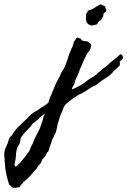

<svg xmlns="http://www.w3.org/2000/svg" viewBox="-275 -487 606 915"><path d="M135.7 -420.9Q140.6 -426.8 141.6 -429.2Q142.6 -431.6 143.6 -435.5Q151.9 -439.5 158.7 -441.4Q167.5 -443.8 172.9 -448.2Q189 -458.5 193.8 -461.4Q197.3 -463.4 200.2 -464.6Q203.1 -465.8 206.1 -466.8Q212.9 -462.9 216.8 -460.9Q220.7 -459 224.6 -457Q225.6 -454.1 226.8 -451.2Q228 -448.2 230 -445.3Q233.9 -439.5 228.5 -430.7Q218.3 -424.3 217.3 -418.9Q216.8 -415 217.8 -411.1L206.1 -391.6Q195.8 -386.2 193.4 -380.9Q190.4 -375 185.5 -370.1Q173.8 -367.2 161.1 -365.2Q143.6 -368.2 136.7 -383.8Q132.8 -397 135.7 -420.9ZM67.4 -60.5Q74.2 -63.5 82 -66.9Q89.8 -70.3 96.7 -74.2Q114.7 -83.5 125.5 -91.3Q136.2 -99.1 146.2 -106.9Q156.2 -114.7 172.9 -123Q176.3 -127.4 180.2 -129.4Q185.1 -131.8 188.5 -136.7Q200.7 -146.5 210.9 -155.5Q221.2 -164.6 234.4 -172.9Q248.5 -188.5 265.6 -200.7Q283.2 -212.9 296.9 -227.5Q305.7 -229.5 309.1 -221.2Q312.5 -212.9 309.6 -207Q307.1 -201.7 303.2 -199.7Q298.3 -197.3 294.9 -192.4Q299.8 -178.7 292.5 -171.9Q285.2 -165 277.3 -158.2Q272 -150.9 266.6 -148.4Q255.4 -131.8 238.8 -121.6Q231 -116.7 222.7 -111.1Q214.4 -105.5 206.1 -99.6Q192.9 -89.8 188.7 -86.4Q184.6 -83 183.1 -82Q181.6 -81.1 177.2 -79.1Q172.9 -77.1 159.2 -70.3Q144.5 -59.6 129.4 -50.3Q114.3 -41 97.7 -34.2Q85 -26.4 72.8 -17.6Q60.5 -8.8 47.9 2Q46.4 3.4 40.5 8.3Q36.1 11.7 34.2 14.6Q27.3 24.4 24.4 35.6Q21.5 46.9 14.6 56.6Q12.7 63.5 10.7 69.8Q8.8 76.2 6.8 82Q4.9 87.9 2.9 94.2Q1 100.6 -1 107.4Q-2.9 118.2 -4.9 127.9Q-6.8 137.7 -10.7 148.4Q-15.6 156.2 -16.6 158.7Q-17.6 161.1 -19.5 166Q-26.9 177.2 -27.8 183.1Q-28.8 189 -30.3 192.4Q-31.2 195.8 -32.5 199Q-33.7 202.1 -35.2 205.6Q-37.6 211.4 -40 219.7Q-41 223.1 -41.7 226.3Q-42.5 229.5 -43.5 231.9Q-44.9 236.8 -50.8 239.3Q-52.7 244.1 -54.7 248.5Q-56.6 252.9 -59.6 257.8Q-64.5 262.7 -69.8 268.1Q-75.2 273.4 -76.2 279.3Q-79.1 291.5 -87.9 298.3Q-96.2 304.7 -98.6 314.5Q-106.4 322.8 -114 331.3Q-121.6 339.8 -128.9 348.6Q-143.6 366.2 -163.1 379.9Q-166 386.7 -171.4 390.6Q-176.8 394.5 -179.7 402.3Q-184.6 405.3 -188 405.8L-196.3 407.2Q-214.4 410.2 -219.2 403.8Q-221.7 400.4 -224.9 397.7Q-228 395 -231.4 392.6Q-239.3 369.1 -245.1 342.3Q-251 315.4 -252 288.1Q-253.9 283.7 -252.9 278.3Q-252.4 273.4 -252.9 267.6Q-253.4 265.6 -253.9 263.9Q-254.4 262.2 -254.9 260.3Q-255.9 256.3 -253.9 253.9Q-256.8 242.2 -251 225.6Q-245.1 209 -239.3 198.2Q-236.3 187.5 -232.4 176.3Q-228.5 165 -219.7 160.2Q-209 140.6 -195.3 125.5Q-181.6 110.4 -166 96.7Q-156.7 87.9 -148.4 79.8Q-140.1 71.8 -132.8 64Q-118.7 48.8 -97.7 40Q-85.9 29.8 -70.8 21Q-55.7 12.2 -43.9 2Q-41.5 -12.2 -36.1 -23.4Q-33.2 -29.3 -30.8 -34.9Q-28.3 -40.5 -26.4 -45.9Q-22.5 -56.2 -17.8 -67.4Q-13.2 -78.6 -7.8 -90.8Q-4.4 -97.2 -1.7 -102.3Q1 -107.4 2.9 -111.3Q5.9 -117.7 11.7 -127Q14.2 -138.2 21 -147.5Q27.8 -156.2 33.2 -168Q42 -188 47.9 -208Q53.2 -227.1 63.5 -249Q64 -254.4 67.9 -259.8Q70.8 -264.2 73.2 -272.5Q75.2 -275.9 75.2 -279.8Q75.2 -283.7 77.1 -287.1Q80.6 -292 83 -295.7Q85.4 -299.3 86.4 -301.8Q88.4 -305.7 92.8 -308.6Q97.7 -306.6 101.6 -305.2Q105.5 -303.7 110.4 -302.7Q112.3 -293.9 122.6 -292Q132.8 -290 142.6 -289.1Q145 -287.1 147.5 -285.4Q149.9 -283.7 151.9 -282.7Q156.2 -280.8 159.2 -275.4Q160.2 -269.5 158.7 -263.2Q157.2 -256.8 155.3 -252.9Q153.3 -247.1 149.4 -242.7Q147.5 -240.7 145.5 -238.3Q143.6 -235.8 141.6 -233.4Q140.1 -231 138.7 -228.3Q137.2 -225.6 135.7 -222.2Q134.3 -218.8 132.8 -216.1Q131.3 -213.4 129.9 -210.9Q125 -201.2 120.6 -191.4Q116.2 -181.6 112.3 -170.9Q110.8 -168.5 108.9 -163.6Q106.9 -158.7 105.5 -156.2Q104 -153.8 103 -148.9Q102.1 -144 100.6 -141.6Q96.7 -131.8 94.2 -126.5Q91.8 -121.1 86.9 -111.3Q82.5 -102.1 81.5 -96.2Q80.1 -88.4 77.1 -82Q75.2 -78.6 71.3 -72.8Q67.9 -67.9 67.4 -60.5ZM-93.8 83Q-101.6 87.4 -106 91.8Q-110.4 96.2 -118.2 100.6Q-128.4 117.2 -141.6 128.9Q-148.4 135.3 -154.5 142.1Q-160.6 148.9 -166 156.2Q-169.4 161.6 -174.8 167Q-177.2 172.9 -178.2 181.2Q-179.2 190.4 -180.7 194.3Q-181.2 199.2 -184.6 203.1Q-187.5 206.5 -190.4 211.9Q-197.8 228.5 -198.7 249Q-199.2 258.8 -200.4 268.8Q-201.7 278.8 -204.1 289.1Q-207 299.3 -204.6 303.2Q-202.6 306.6 -199.2 306.6Q-197.3 306.6 -192.9 302.2Q-188.5 297.9 -186.5 295.9Q-181.6 292 -179.7 289.6Q-177.7 287.1 -174.8 284.2Q-170.4 278.3 -166 272.7Q-161.6 267.1 -157.2 261.7Q-152.8 256.3 -148.9 251Q-145 245.6 -141.6 240.2Q-135.7 236.3 -131.8 224.1Q-127.9 211.9 -124 206.1Q-120.1 200.7 -116.7 191.4Q-114.7 186.5 -113.5 182.9Q-112.3 179.2 -111.3 176.8Q-106.4 167 -102.1 158.4Q-97.7 149.9 -93.8 142.6Q-85.4 127.9 -79.1 107.4Q-76.2 99.6 -72.8 89.8Q-69.3 80.1 -68.4 70.3Q-66.4 68.4 -64.9 64Q-63 58.1 -61.5 54.7Q-66.4 58.6 -71 62Q-75.7 65.4 -79.6 68.4Q-87.9 74.7 -93.8 83Z"/></svg>

Font: Taprom
Style: Regular
Weight: 400
Designer: Danh Hong
Version: Version 8.002; ttfautohint (v1.8.3)